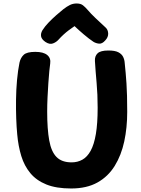

<svg xmlns="http://www.w3.org/2000/svg" viewBox="-20 -1063 801 1091"><path d="M90.8 -707.3Q97.1 -735.2 114.9 -751.8Q132.8 -768.3 180.7 -768.3Q226.3 -768.3 248.2 -750.5Q270 -732.7 265.2 -701.6Q263 -689.3 260.3 -659.9Q257.6 -630.6 254.8 -591.3Q252.1 -552 250.1 -509.8Q248.1 -467.6 248.1 -429.4Q248.1 -329.4 259.7 -265.3Q271.2 -201.2 301.2 -170.8Q331.2 -140.4 386.9 -140.4Q420.9 -140.4 448.4 -155.8Q475.9 -171.2 495.3 -206.6Q514.7 -241.9 524.8 -301.7Q534.9 -361.4 534.9 -451Q534.9 -527 528.9 -592.7Q522.9 -658.4 519.4 -716.1Q517.7 -744.2 534.6 -760.1Q551.4 -776 595.3 -776Q633.4 -776.2 652.8 -765.9Q672.1 -755.7 679.9 -739.4Q687.7 -723.1 688.7 -704.1Q691.7 -675.1 694.2 -647.4Q696.7 -619.7 698.7 -588.4Q700.7 -557.2 701.8 -518.1Q702.9 -479 702.9 -427Q702.9 -338 686.1 -259.5Q669.2 -181 631.9 -120.5Q594.6 -60 533.7 -26Q472.9 8 383.9 8Q299.7 8 243.3 -14.8Q186.9 -37.6 152.6 -78.9Q118.2 -120.3 101 -176.3Q83.8 -232.3 77.9 -299Q74.1 -338 72.2 -389.4Q70.3 -440.9 71.1 -497.6Q71.8 -554.2 76.8 -608.7Q81.8 -663.1 90.8 -707.3ZM312.1 -837.2Q299.9 -823.4 281 -816.2Q262.1 -809 238.6 -824.3Q216.9 -839 213.6 -855.8Q210.3 -872.7 221.1 -891.1Q234.8 -912.9 256.3 -935.2Q277.8 -957.4 300.6 -977.5Q323.3 -997.6 340.1 -1010.7Q360.3 -1026.4 377.6 -1034.8Q394.8 -1043.2 415.7 -1043.2Q438.3 -1043.2 451.5 -1032.8Q464.7 -1022.3 476.3 -1008.7Q496.8 -984.7 521.8 -961.1Q546.9 -937.4 580.1 -906.6Q593.7 -894.2 594.7 -873.1Q595.7 -851.9 577.7 -832.9Q560.4 -813.3 542.9 -815Q525.3 -816.7 510.8 -825.6Q486.3 -841.8 455.6 -867.9Q424.8 -894.1 403.6 -914.6Q387 -903.2 371.3 -891.6Q355.7 -879.9 341.4 -866.8Q327.1 -853.8 312.1 -837.2Z"/></svg>

Font: Playpen Sans Thai
Style: Regular
Weight: 400
Designer: Sirin Gunkloy, Laura Meseguer, Veronika Burian, José Scaglione
Foundry: TypeTogether
Version: Version 2.000